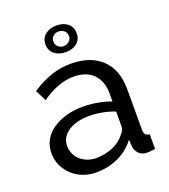

<svg xmlns="http://www.w3.org/2000/svg" viewBox="-135 -828 825 936"><g transform="rotate(-20 277.0 -360.0)"><path d="M205 10Q168 10 136 -2.5Q104 -15 80.5 -37Q57 -59 43.5 -88.5Q30 -118 30 -153Q30 -189 46 -218.5Q62 -248 91.5 -269Q121 -290 161.5 -302Q202 -314 250 -314Q288 -314 327 -307Q366 -300 396 -288V-330Q396 -394 360 -430.5Q324 -467 258 -467Q179 -467 92 -406L63 -463Q164 -531 266 -531Q369 -531 426.5 -476Q484 -421 484 -321V-108Q484 -77 512 -76V0Q498 2 489 3Q480 4 470 4Q444 4 428.5 -11.5Q413 -27 410 -49L408 -86Q373 -39 319.5 -14.5Q266 10 205 10ZM228 -56Q275 -56 315.5 -73.5Q356 -91 377 -120Q396 -139 396 -159V-236Q332 -261 263 -261Q197 -261 155.5 -233Q114 -205 114 -160Q114 -138 122.5 -119Q131 -100 146.5 -86Q162 -72 183 -64Q204 -56 228 -56ZM265 -730Q301 -730 323.5 -711.5Q346 -693 346 -661Q346 -629 323.5 -610.5Q301 -592 265 -592Q230 -592 207 -610.5Q184 -629 184 -661Q184 -693 207 -711.5Q230 -730 265 -730ZM225 -661Q225 -645 236.5 -634Q248 -623 265 -623Q281 -623 293.5 -633.5Q306 -644 306 -661Q306 -678 294 -688.5Q282 -699 265 -699Q248 -699 236.5 -688.5Q225 -678 225 -661Z"/></g></svg>

Font: Raleway Medium Alt1
Style: Regular
Weight: 500
Designer: Matt McInerney, Pablo Impallari, Rodrigo Fuenzalida
Foundry: Matt McInerney, Pablo Impallari, Rodrigo Fuenzalida
Version: Version 3.000g; ttfautohint (v1.5) -l 8 -r 28 -G 28 -x 14 -D